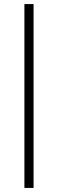

<svg xmlns="http://www.w3.org/2000/svg" viewBox="-20 -763 285 944"><path d="M100 161V-743H145V161Z"/></svg>

Font: Saira Semi Condensed ExtraLight
Style: Regular
Weight: 200
Width: 4
Designer: Hector Gatti with collaboration of the Omnibus-Type team
Foundry: Omnibus-Type
Version: Version 1.001; ttfautohint (v1.8)